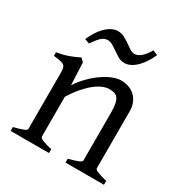

<svg xmlns="http://www.w3.org/2000/svg" viewBox="-157 -789 867 909"><g transform="rotate(30 276.0 -334.0)"><path d="M327.1 0V-21Q362.3 -30.3 378.9 -37.1Q395.5 -43.9 395.5 -50.8V-309.1Q395.5 -338.9 392.1 -357.4Q388.7 -376 381.3 -386.7Q374 -397.5 362.1 -401.4Q350.1 -405.3 333 -405.3Q317.9 -405.3 299.3 -397.9Q280.8 -390.6 259.5 -374.5Q238.3 -358.4 215.1 -332.3Q191.9 -306.2 168.5 -268.1V-50.8Q168.5 -43.5 186.8 -35.6Q205.1 -27.8 236.8 -21V0H26.9V-21Q59.1 -29.3 77.1 -35.9Q95.2 -42.5 95.2 -50.8V-347.2Q95.2 -366.2 93.8 -377.4Q92.3 -388.7 85.7 -395Q79.1 -401.4 65.4 -404.3Q51.8 -407.2 26.9 -410.2V-429.7Q60.1 -435.1 88.4 -445.1Q116.7 -455.1 144 -468.8L161.1 -451.7L166.5 -330.1Q188 -362.8 213.9 -388.4Q239.7 -414.1 266.1 -431.9Q292.5 -449.7 317.1 -459.2Q341.8 -468.8 360.8 -468.8Q381.8 -468.8 401.4 -462.4Q420.9 -456.1 435.8 -442.9Q450.7 -429.7 459.7 -409.4Q468.8 -389.2 468.8 -361.8V-50.8Q468.8 -43.9 483.6 -37.4Q498.5 -30.8 537.1 -21V0ZM448.2 -657.2Q439.5 -637.2 427.2 -617.7Q415 -598.1 400.1 -582.5Q385.3 -566.9 367.7 -557.1Q350.1 -547.4 331.1 -547.4Q314 -547.4 298.6 -555.9Q283.2 -564.5 268.6 -575Q253.9 -585.4 239.5 -594Q225.1 -602.5 210.9 -602.5Q191.4 -602.5 175.3 -586.7Q159.2 -570.8 141.1 -543.5L115.2 -553.2Q124 -573.2 136 -593Q147.9 -612.8 163.1 -628.4Q178.2 -644 195.6 -653.8Q212.9 -663.6 231.9 -663.6Q250.5 -663.6 267.1 -655Q283.7 -646.5 298.3 -636Q313 -625.5 326.2 -616.9Q339.4 -608.4 351.1 -608.4Q369.6 -608.4 387.5 -624Q405.3 -639.6 421.9 -668.5Z"/></g></svg>

Font: Gentium Plus Eur
Style: Regular
Weight: 400
Designer: J. Victor Gaultney, Annie Olsen, Iska Routamaa, Becca Hirsbrunner
Foundry: SIL International
Version: Version 5.000